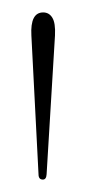

<svg xmlns="http://www.w3.org/2000/svg" viewBox="-20 -789 139 309"><path d="M49 -500Q42 -500 42 -508.5L30.5 -732Q28.5 -769 49.5 -769Q59 -769 64.2 -760.5Q69.5 -752 68.5 -732L55 -508.5Q54.5 -500 49 -500Z"/></svg>

Font: Fraunces 72pt S000 Thin
Style: Regular
Weight: 100
Version: Version 1.000; ttfautohint (v1.8.3)